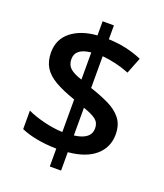

<svg xmlns="http://www.w3.org/2000/svg" viewBox="-148 -858 868 1015"><g transform="rotate(20 286.0 -350.5)"><path d="M252.9 58.1V-42.5Q192.4 -43.5 141.4 -53.2Q90.3 -63 53.2 -79.6V-183.6Q90.8 -165.5 146 -151.6Q201.2 -137.7 252.9 -135.7V-318.8Q182.1 -342.8 137.9 -368.7Q93.8 -394.5 73.2 -428.7Q52.7 -462.9 52.7 -511.7Q52.7 -585.9 107.9 -629.4Q163.1 -672.9 252.9 -679.2V-758.8H316.4V-680.7Q370.6 -678.7 416.7 -668.2Q462.9 -657.7 504.9 -639.6L469.2 -548.8Q432.6 -563.5 393.1 -572.8Q353.5 -582 316.4 -585.4V-406.7Q376 -387.2 422.4 -364.7Q468.8 -342.3 495.6 -308.1Q522.5 -273.9 522.5 -219.7Q522.5 -147.5 469.7 -101.1Q417 -54.7 316.4 -45.4V58.1ZM252.9 -430.7V-583.5Q166 -574.7 166 -515.1Q166 -482.9 186 -464.4Q206.1 -445.8 252.9 -430.7ZM316.4 -139.6Q409.2 -150.9 409.2 -213.4Q409.2 -244.1 387.5 -261.5Q365.7 -278.8 316.4 -295.4Z"/></g></svg>

Font: Open Sans SemiBold
Style: Regular
Weight: 600
Designer: Monotype Design Team
Foundry: Monotype Imaging Inc.
Version: Version 3.003; ttfautohint (v1.8.4)